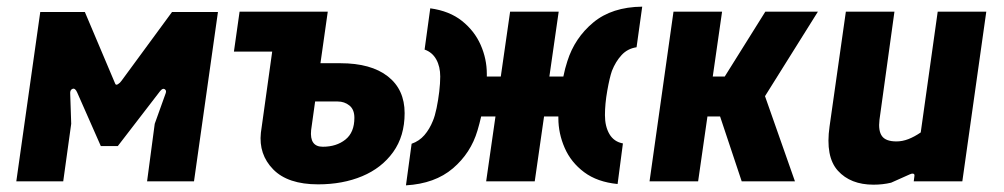

<svg xmlns="http://www.w3.org/2000/svg" viewBox="-20 -545 3018 577"><path d="M29 0 101 -509H235L326 -294Q328 -288 334.5 -292Q341 -296 345 -302L497 -509H635L563 0H422L445 -173L478 -265Q481 -273 475 -277Q469 -281 461 -271L334 -106H283L212 -267Q206 -281 198 -278Q190 -275 191 -263L194 -173L170 0Z M936 9Q845 9 801 -36Q757 -81 764 -146L798 -390H683L700 -510H965L948 -390L943 -355H1003Q1095 -355 1145.5 -315.5Q1196 -276 1196 -205Q1196 -136 1161.5 -88Q1127 -40 1068.5 -15.5Q1010 9 936 9ZM950 -104Q991 -104 1018 -125.5Q1045 -147 1045 -191Q1045 -216 1030 -228Q1015 -240 995 -240H927L915 -154Q910 -104 950 -104Z M1200 12 1217 -113Q1240 -121 1255.5 -139Q1271 -157 1281 -182Q1287 -196 1292 -220Q1297 -244 1300 -269.5Q1303 -295 1303 -315Q1303 -345 1291 -366.5Q1279 -388 1256 -396L1273 -520Q1331 -512 1368.5 -482Q1406 -452 1424.5 -410Q1443 -368 1443 -323Q1443 -319 1443 -315H1485L1513 -510H1659L1631 -315H1673Q1678 -340 1685 -361Q1707 -431 1763 -477.5Q1819 -524 1910 -525L1893 -403Q1866 -399 1848 -379.5Q1830 -360 1819 -332Q1812 -312 1805 -272.5Q1798 -233 1798 -199Q1798 -165 1811.5 -142Q1825 -119 1852 -114L1836 8Q1775 2 1735.5 -27.5Q1696 -57 1677 -100.5Q1658 -144 1658 -190Q1658 -193 1658 -195H1615L1587 0H1441L1469 -195H1426Q1421 -173 1415 -153Q1395 -85 1341 -39Q1287 7 1200 12Z M1932 0 2004 -510H2150L2122 -315H2158L2280 -510H2438L2279 -256L2369 0H2209L2144 -195H2106L2078 0Z M2605 10Q2536 10 2498 -32Q2460 -74 2473 -165L2522 -510H2668L2623 -185Q2619 -152 2630.5 -136Q2642 -120 2674 -120Q2692 -120 2710 -127Q2728 -134 2747 -147L2798 -510H2944L2872 0H2726L2728 -16Q2729 -22 2724.5 -23Q2720 -24 2714 -21Q2700 -15 2686 -8.5Q2672 -2 2658 4Q2633 10 2605 10Z"/></svg>

Font: Finlandica
Style: Bold Italic
Weight: 700
Italic angle: -8°
Designer: Niklas Ekholm, Juho Hiilivirta, Jaakko Suomalainen
Foundry: Helsinki Type Studio
Version: Version 1.064; ttfautohint (v1.8.4.7-5d5b)